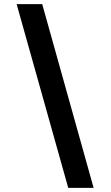

<svg xmlns="http://www.w3.org/2000/svg" viewBox="-20 -807 535 923"><path d="M430 96H308L60 -787H183Z"/></svg>

Font: Tschichold
Style: Bold
Weight: 700
Designer: Peter Wiegel
Foundry: Peter Wiegel
Version: Version 1.000; ttfautohint (v1.3)